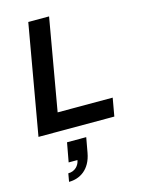

<svg xmlns="http://www.w3.org/2000/svg" viewBox="-144 -767 857 1159"><g transform="rotate(-15 285.0 -188.0)"><path d="M31 0H505L525 -113H181L281 -686H151ZM139 310C207 310 274 270 292 170L309 76H189L167 196H222C217 228 191 259 148 259Z"/></g></svg>

Font: Archivo SemiBold
Style: Italic
Weight: 600
Italic angle: -10°
Designer: Hector Gatti
Foundry: Omnibus-Type
Version: Version 2.001